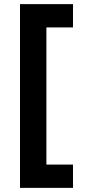

<svg xmlns="http://www.w3.org/2000/svg" viewBox="-20 -777 414 931"><path d="M334 -757V-644H205V21H334V134H77V-757Z"/></svg>

Font: Montserrat_am3
Style: Bold
Weight: 700
Designer: Julieta Ulanovsky
Foundry: Julieta Ulanovsky. Armenina letters added by Vahan Hovhannisyan
Version: Version 2.001